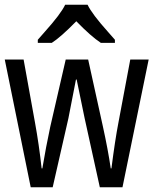

<svg xmlns="http://www.w3.org/2000/svg" viewBox="-22 -786 644 806"><path d="M397 0 333 -291 299.8 -452.1H296.9L265.1 -289.1L199.2 0H106.9L-2 -536.1H77.1L125 -271Q141.6 -180.2 152.8 -79.1H155.8Q170.9 -169.4 189 -253.9L253.9 -536.1H348.1L410.2 -253.9Q431.2 -158.7 442.9 -79.1H445.8Q460.9 -197.3 475.1 -271L524.9 -536.1H602.1L492.2 0ZM460.4 -606H401.4Q359.9 -633.3 298.3 -696.8Q233.4 -630.4 195.3 -606H136.7V-619.1Q148.9 -633.3 165.5 -651.9Q233.4 -727.5 251.5 -766.1H345.7Q363.8 -727.5 431.6 -651.9L460.4 -619.1Z"/></svg>

Font: WenQuanYi Micro Hei Mono
Style: Regular
Weight: 400
Foundry: Ascender Corporation
Version: Version 0.2.0-beta